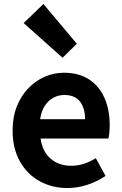

<svg xmlns="http://www.w3.org/2000/svg" viewBox="-20 -944 621 978"><path d="M323.4 13.8Q244.9 13.8 181.7 -21.2Q118.5 -56.1 81.4 -121.9Q44.2 -187.7 44.2 -279.9Q44.2 -348.1 65.8 -402.2Q87.4 -456.3 124.6 -494.8Q161.8 -533.2 208.5 -553.4Q255.3 -573.5 304.7 -573.5Q382.1 -573.5 434 -539.3Q485.9 -505.1 512.4 -444.7Q538.8 -384.4 538.8 -306.4Q538.8 -285.9 536.9 -267.6Q534.9 -249.4 532.1 -238.4H186.7Q192.9 -192.8 214.2 -162.1Q235.4 -131.4 268.1 -115.5Q300.8 -99.6 342.6 -99.6Q376.6 -99.6 407 -109.4Q437.3 -119.3 468.1 -138.2L517.6 -47.9Q476.7 -19.8 426 -3Q375.4 13.8 323.4 13.8ZM184.4 -336.9H413.3Q413.3 -393.2 387.4 -426.7Q361.6 -460.2 307.1 -460.2Q278 -460.2 252.2 -446.4Q226.4 -432.6 208.4 -405.4Q190.4 -378.2 184.4 -336.9ZM298.6 -649.7 100.6 -826.6 201.1 -923.7 371.3 -721.2Z"/></svg>

Font: Noto Sans SC Thin
Style: Regular
Weight: 100
Designer: Ryoko NISHIZUKA 西塚涼子 (kana, bopomofo & ideographs); Paul D. Hunt (Latin, Greek & Cyrillic); Sandoll Communications 산돌커뮤니
Foundry: Adobe
Version: Version 2.004-H2;hotconv 1.0.118;makeotfexe 2.5.65603